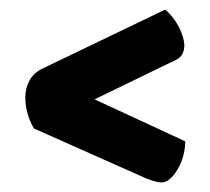

<svg xmlns="http://www.w3.org/2000/svg" viewBox="-20 -460 440 402"><path d="M318 -78Q308 -78 287 -86L51 -191Q33 -222 33 -256Q33 -275 41.5 -291Q50 -307 68 -316L326 -440Q344 -424 354.5 -403.5Q365 -383 366 -366Q366 -342 347 -334L178 -252L368 -164Q367 -130 351 -104Q335 -78 318 -78Z"/></svg>

Font: Yanone Kaffeesatz ExtraLight
Style: Regular
Weight: 200
Designer: Yanone (Cyrillic: Daniel Pouzeot, Huerta Tipografica, and Cyreal)
Foundry: Yanone
Version: Version 2.003